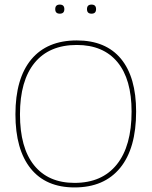

<svg xmlns="http://www.w3.org/2000/svg" viewBox="-20 -820 667 845"><path d="M317.9 -642.1Q445.3 -642.1 512.2 -561.5Q579.1 -480.5 579.1 -329.1Q579.1 -167 508.8 -81.1Q438.5 4.9 308.1 4.9Q182.1 4.9 115.2 -78.1Q47.9 -161.6 47.9 -316.9Q47.9 -474.6 117.7 -558.6Q187.5 -642.1 317.9 -642.1ZM317.9 -622.1Q196.8 -622.1 132.3 -543.5Q67.9 -464.8 67.9 -316.9Q67.9 -169.9 129.9 -92.8Q192.4 -15.1 308.1 -15.1Q429.2 -15.1 494.1 -96.2Q559.1 -177.2 559.1 -329.1Q559.1 -471.2 497.1 -546.4Q434.6 -622.1 317.9 -622.1ZM223.1 -779.8Q223.1 -799.8 243.2 -799.8Q263.2 -799.8 263.2 -779.8Q263.2 -759.8 243.2 -759.8Q223.1 -759.8 223.1 -779.8ZM362.8 -779.8Q362.8 -799.8 382.8 -799.8Q402.8 -799.8 402.8 -779.8Q402.8 -759.8 382.8 -759.8Q362.8 -759.8 362.8 -779.8Z"/></svg>

Font: Datalegreya
Style: Gradient
Weight: 400
Designer: Figs Lab
Foundry: Figs Lab
Version: Version 1.002;PS 001.002;hotconv 1.0.70;makeotf.lib2.5.58329